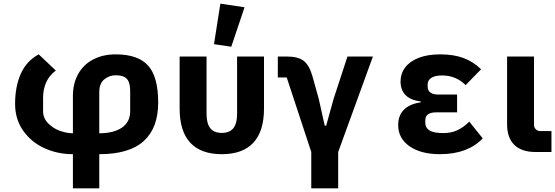

<svg xmlns="http://www.w3.org/2000/svg" viewBox="-20 -836 3053 1056"><path d="M381 12Q297 12 224.5 -21Q152 -54 107.5 -117Q63 -180 63 -265Q63 -360 94.5 -430.5Q126 -501 193 -537L287 -448Q251 -421 234 -383Q217 -345 217 -299V-225Q217 -187 243.5 -159Q270 -131 308 -117Q346 -103 381 -103V-309Q381 -377 410 -429Q439 -481 492.5 -509Q546 -537 616 -537Q739 -537 794.5 -475.5Q850 -414 850 -272Q850 -132 770.5 -60Q691 12 526 12V200H381ZM526 -103Q605 -103 650.5 -134Q696 -165 696 -225V-330Q696 -365 688.5 -384.5Q681 -404 663.5 -413Q646 -422 616 -422Q581 -422 553.5 -399.5Q526 -377 526 -330Z M1116 -210Q1116 -157 1136.5 -131Q1157 -105 1200 -105Q1243 -105 1263.5 -131Q1284 -157 1284 -210V-525H1432V-239Q1432 -114 1373.5 -51Q1315 12 1200 12Q1085 12 1026.5 -51Q968 -114 968 -239V-525H1116ZM1157 -593 1192 -816 1325 -796 1252 -579Z M1692 0 1557 -410H1508V-525H1560Q1619 -525 1650 -501.5Q1681 -478 1698 -418L1733 -293L1766 -145H1774L1815 -293L1891 -525H2031L1840 0V200H1692Z M2635 -75Q2596 -33 2536.5 -10.5Q2477 12 2400 12Q2295 12 2232.5 -31.5Q2170 -75 2170 -148Q2170 -202 2202.5 -233.5Q2235 -265 2294 -273V-278Q2238 -285 2210.5 -313Q2183 -341 2183 -388Q2183 -431 2208.5 -465Q2234 -499 2283 -518Q2332 -537 2401 -537Q2475 -537 2529 -517Q2583 -497 2626 -455L2541 -368Q2515 -394 2482.5 -407.5Q2450 -421 2412 -421Q2373 -421 2352.5 -408Q2332 -395 2332 -371V-361Q2332 -338 2347 -327Q2362 -316 2391 -316H2494V-218H2378Q2349 -218 2334 -207Q2319 -196 2319 -173V-162Q2319 -133 2342.5 -118.5Q2366 -104 2418 -104Q2462 -104 2496 -120Q2530 -136 2561 -167Z M3013 0H2925Q2849 0 2809 -39Q2769 -78 2769 -153V-525H2917V-149Q2917 -135 2927 -125Q2937 -115 2951 -115H3013Z"/></svg>

Font: iA Writer Quattro V
Style: Regular
Weight: 400
Designer: Mike Abbink, Paul van der Laan, Pieter van Rosmalen, Oliver Reichenstein
Foundry: Information Architects Inc.
Version: Version 2.000